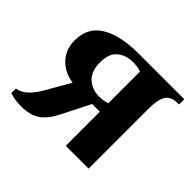

<svg xmlns="http://www.w3.org/2000/svg" viewBox="-122 -614 773 773"><g transform="rotate(45 264.0 -227.5)"><path d="M15 5V-21Q61 -27 100 -95L160 -199Q107 -207 76 -241.5Q45 -276 45 -325Q45 -400 103.5 -435Q162 -470 265 -470H525V-440H520Q478 -440 464 -415.5Q450 -391 450 -340V0H320V-194H276L216 -75Q193 -28 162.5 -6.5Q132 15 80 15Q45 15 15 5ZM320 -242V-423Q319 -423 306 -426.5Q293 -430 275 -430Q233 -430 206.5 -407.5Q180 -385 180 -335Q180 -285 207 -260Q234 -235 275 -235Q293 -235 306 -238.5Q319 -242 320 -242Z"/></g></svg>

Font: Philosopher
Style: Bold
Weight: 700
Designer: Jovanny Lemonad
Foundry: Jovanny Lemonad
Version: Version 2.000